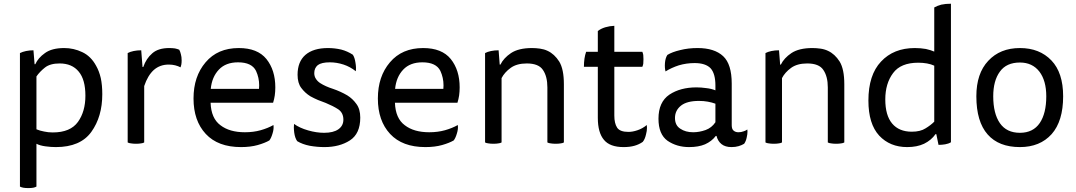

<svg xmlns="http://www.w3.org/2000/svg" viewBox="-20 -755 5667 1011"><path d="M162.1 -417Q160.2 -435.5 156.2 -490.2Q136.7 -490.2 117.2 -486.3Q98.6 -482.4 85 -475.6Q85 -441.4 85 -373Q85 -222.7 85 227.5Q91.8 231.4 102.5 233.4Q113.3 235.4 128.9 235.4Q144.5 235.4 155.3 233.4Q165 231.4 171.9 227.5Q171.9 152.3 171.9 2Q190.4 11.7 219.7 15.6Q248 19.5 274.4 19.5Q403.3 19.5 460.9 -60.5Q518.6 -140.6 518.6 -258.8Q518.6 -306.6 510.7 -343.8Q502 -380.9 486.3 -408.2Q459 -459 413.1 -480.5Q368.2 -502 318.4 -502Q252.9 -502 216.8 -475.6Q180.7 -450.2 166 -417Q165 -417 162.1 -417ZM171.9 -352.5Q189.5 -377.9 216.8 -399.4Q244.1 -420.9 293.9 -420.9Q359.4 -420.9 394.5 -377.9Q429.7 -335.9 429.7 -251Q429.7 -168 390.6 -113.3Q350.6 -57.6 257.8 -57.6Q233.4 -57.6 211.9 -62.5Q190.4 -66.4 171.9 -74.2Q171.9 -97.7 171.9 -143.6Q171.9 -196.3 171.9 -352.5Z M734.4 -402.3Q733.4 -402.3 730.5 -402.3Q728.5 -423.8 723.6 -490.2Q702.1 -490.2 683.6 -486.3Q665 -482.4 652.3 -475.6Q652.3 -453.1 652.3 -407.2Q652.3 -306.6 652.3 -4.9Q659.2 -1 669.9 0Q680.7 2 696.3 2Q711.9 2 722.7 0Q732.4 -1 739.3 -4.9Q739.3 -103.5 739.3 -301.8Q757.8 -357.4 790 -386.7Q822.3 -415 868.2 -415Q886.7 -415 902.3 -411.1Q918 -407.2 930.7 -400.4Q932.6 -405.3 934.6 -414.1Q936.5 -423.8 936.5 -436.5Q936.5 -456.1 932.6 -468.8Q929.7 -482.4 923.8 -493.2Q915 -497.1 901.4 -500Q887.7 -502 871.1 -502Q813.5 -502 782.2 -474.6Q750 -447.3 734.4 -402.3Z M1418 -213.9Q1423.8 -232.4 1426.8 -252Q1429.7 -272.5 1429.7 -294.9Q1429.7 -385.7 1382.8 -444.3Q1335.9 -502 1237.3 -502Q1126 -502 1062.5 -426.8Q999 -352.5 999 -236.3Q999 -119.1 1063.5 -49.8Q1127.9 19.5 1249 19.5Q1298.8 19.5 1336.9 8.8Q1375 -2 1398.4 -15.6Q1408.2 -28.3 1415 -51.8Q1422.9 -76.2 1419.9 -96.7Q1390.6 -80.1 1352.5 -69.3Q1314.5 -58.6 1269.5 -58.6Q1188.5 -58.6 1140.6 -95.7Q1091.8 -131.8 1088.9 -213.9Q1199.2 -213.9 1418 -213.9ZM1089.8 -287.1Q1095.7 -349.6 1132.8 -388.7Q1168.9 -426.8 1233.4 -426.8Q1305.7 -426.8 1328.1 -381.8Q1344.7 -345.7 1344.7 -305.7Q1344.7 -296.9 1343.8 -287.1Q1259.8 -287.1 1089.8 -287.1Z M1528.3 -102.5Q1527.3 -94.7 1527.3 -84Q1527.3 -72.3 1529.3 -56.6Q1533.2 -28.3 1544.9 -11.7Q1572.3 4.9 1611.3 12.7Q1650.4 19.5 1688.5 19.5Q1767.6 19.5 1822.3 -15.6Q1877 -50.8 1877 -135.7Q1877 -180.7 1856.4 -208Q1836.9 -235.4 1808.6 -252.9Q1773.4 -273.4 1733.4 -287.1Q1693.4 -299.8 1666 -317.4Q1651.4 -327.1 1643.6 -339.8Q1634.8 -352.5 1634.8 -370.1Q1634.8 -396.5 1653.3 -412.1Q1672.9 -426.8 1716.8 -426.8Q1752.9 -426.8 1789.1 -415Q1824.2 -403.3 1853.5 -379.9Q1856.4 -398.4 1851.6 -425.8Q1847.7 -452.1 1837.9 -466.8Q1809.6 -485.4 1776.4 -494.1Q1742.2 -502 1707 -502Q1629.9 -502 1587.9 -465.8Q1546.9 -429.7 1546.9 -361.3Q1546.9 -317.4 1566.4 -292Q1585.9 -265.6 1614.3 -248Q1633.8 -237.3 1654.3 -228.5Q1675.8 -220.7 1695.3 -212.9Q1733.4 -197.3 1760.7 -179.7Q1788.1 -161.1 1788.1 -125Q1788.1 -92.8 1761.7 -74.2Q1735.4 -55.7 1686.5 -55.7Q1646.5 -55.7 1602.5 -68.4Q1557.6 -81.1 1528.3 -102.5Z M2388.7 -213.9Q2394.5 -232.4 2397.5 -252Q2400.4 -272.5 2400.4 -294.9Q2400.4 -385.7 2353.5 -444.3Q2306.6 -502 2208 -502Q2096.7 -502 2033.2 -426.8Q1969.7 -352.5 1969.7 -236.3Q1969.7 -119.1 2034.2 -49.8Q2098.6 19.5 2219.7 19.5Q2269.5 19.5 2307.6 8.8Q2345.7 -2 2369.1 -15.6Q2378.9 -28.3 2385.7 -51.8Q2393.6 -76.2 2390.6 -96.7Q2361.3 -80.1 2323.2 -69.3Q2285.2 -58.6 2240.2 -58.6Q2159.2 -58.6 2111.3 -95.7Q2062.5 -131.8 2059.6 -213.9Q2169.9 -213.9 2388.7 -213.9ZM2060.5 -287.1Q2066.4 -349.6 2103.5 -388.7Q2139.6 -426.8 2204.1 -426.8Q2276.4 -426.8 2298.8 -381.8Q2315.4 -345.7 2315.4 -305.7Q2315.4 -296.9 2314.5 -287.1Q2230.5 -287.1 2060.5 -287.1Z M2621.1 -343.8Q2636.7 -374 2668.9 -397.5Q2701.2 -420.9 2753.9 -420.9Q2816.4 -420.9 2838.9 -386.7Q2862.3 -352.5 2862.3 -294.9Q2862.3 -198.2 2862.3 -4.9Q2869.1 -1 2879.9 0Q2890.6 2 2906.2 2Q2921.9 2 2932.6 0Q2942.4 -1 2949.2 -4.9Q2949.2 -107.4 2949.2 -311.5Q2949.2 -390.6 2924.8 -430.7Q2899.4 -470.7 2863.3 -487.3Q2844.7 -496.1 2823.2 -499Q2801.8 -502 2781.2 -502Q2710.9 -502 2670.9 -475.6Q2631.8 -449.2 2615.2 -415Q2614.3 -415 2611.3 -415Q2609.4 -433.6 2605.5 -490.2Q2584 -490.2 2565.4 -486.3Q2546.9 -482.4 2534.2 -475.6Q2534.2 -453.1 2534.2 -407.2Q2534.2 -306.6 2534.2 -4.9Q2541 -1 2551.8 0Q2562.5 2 2578.1 2Q2593.8 2 2604.5 0Q2614.3 -1 2621.1 -4.9Q2621.1 -118.2 2621.1 -343.8Z M3066.4 -482.4Q3060.5 -465.8 3057.6 -446.3Q3054.7 -425.8 3054.7 -403.3Q3079.1 -403.3 3127.9 -403.3Q3127.9 -335.9 3127.9 -134.8Q3127.9 -56.6 3160.2 -18.6Q3191.4 19.5 3263.7 19.5Q3295.9 19.5 3320.3 12.7Q3344.7 5.9 3364.3 -7.8Q3376 -21.5 3381.8 -47.9Q3386.7 -65.4 3386.7 -82Q3386.7 -89.8 3385.7 -96.7Q3363.3 -78.1 3336.9 -69.3Q3311.5 -60.5 3289.1 -60.5Q3244.1 -60.5 3229.5 -83Q3214.8 -105.5 3214.8 -146.5Q3214.8 -231.4 3214.8 -403.3Q3252 -403.3 3362.3 -403.3Q3365.2 -409.2 3367.2 -418.9Q3368.2 -429.7 3368.2 -443.4Q3368.2 -456.1 3367.2 -465.8Q3365.2 -475.6 3362.3 -482.4Q3313.5 -482.4 3214.8 -482.4Q3214.8 -516.6 3214.8 -619.1Q3190.4 -618.2 3167 -611.3Q3144.5 -604.5 3127.9 -591.8Q3127.9 -555.7 3127.9 -482.4Q3113.3 -482.4 3066.4 -482.4Z M3752.9 -39.1Q3759.8 -11.7 3779.3 3.9Q3798.8 19.5 3832 19.5Q3852.5 19.5 3869.1 14.6Q3885.7 9.8 3898.4 2Q3908.2 -11.7 3912.1 -32.2Q3916 -47.9 3916 -63.5Q3916 -68.4 3915 -73.2Q3908.2 -67.4 3895.5 -63.5Q3882.8 -58.6 3868.2 -58.6Q3853.5 -58.6 3843.8 -66.4Q3833 -74.2 3833 -95.7Q3833 -168.9 3833 -314.5Q3833 -417 3788.1 -459Q3742.2 -502 3653.3 -502Q3603.5 -502 3561.5 -491.2Q3519.5 -481.4 3494.1 -465.8Q3483.4 -449.2 3481.4 -422.9Q3479.5 -397.5 3484.4 -378.9Q3515.6 -398.4 3554.7 -411.1Q3594.7 -422.9 3637.7 -422.9Q3695.3 -422.9 3721.7 -395.5Q3747.1 -367.2 3747.1 -304.7Q3747.1 -295.9 3747.1 -279.3Q3725.6 -288.1 3699.2 -291Q3671.9 -294.9 3647.5 -294.9Q3562.5 -294.9 3504.9 -256.8Q3447.3 -217.8 3447.3 -129.9Q3447.3 -47.9 3495.1 -13.7Q3543.9 19.5 3608.4 19.5Q3658.2 19.5 3692.4 4.9Q3727.5 -10.7 3749 -39.1Q3751 -39.1 3752.9 -39.1ZM3747.1 -111.3Q3727.5 -82 3695.3 -70.3Q3662.1 -58.6 3629.9 -58.6Q3589.8 -58.6 3562.5 -77.1Q3534.2 -94.7 3534.2 -133.8Q3534.2 -173.8 3566.4 -199.2Q3597.7 -223.6 3660.2 -223.6Q3685.5 -223.6 3707 -219.7Q3728.5 -215.8 3747.1 -209Q3747.1 -176.8 3747.1 -111.3Z M4097.7 -343.8Q4113.3 -374 4145.5 -397.5Q4177.7 -420.9 4230.5 -420.9Q4293 -420.9 4315.4 -386.7Q4338.9 -352.5 4338.9 -294.9Q4338.9 -198.2 4338.9 -4.9Q4345.7 -1 4356.4 0Q4367.2 2 4382.8 2Q4398.4 2 4409.2 0Q4418.9 -1 4425.8 -4.9Q4425.8 -107.4 4425.8 -311.5Q4425.8 -390.6 4401.4 -430.7Q4376 -470.7 4339.8 -487.3Q4321.3 -496.1 4299.8 -499Q4278.3 -502 4257.8 -502Q4187.5 -502 4147.5 -475.6Q4108.4 -449.2 4091.8 -415Q4090.8 -415 4087.9 -415Q4085.9 -433.6 4082 -490.2Q4060.5 -490.2 4042 -486.3Q4023.4 -482.4 4010.7 -475.6Q4010.7 -453.1 4010.7 -407.2Q4010.7 -306.6 4010.7 -4.9Q4017.6 -1 4028.3 0Q4039.1 2 4054.7 2Q4070.3 2 4081.1 0Q4090.8 -1 4097.7 -4.9Q4097.7 -118.2 4097.7 -343.8Z M4899.4 -483.4Q4881.8 -491.2 4855.5 -497.1Q4828.1 -502 4796.9 -502Q4685.5 -502 4619.1 -430.7Q4552.7 -360.4 4552.7 -225.6Q4552.7 -102.5 4609.4 -41Q4666 19.5 4756.8 19.5Q4808.6 19.5 4845.7 2Q4883.8 -16.6 4906.2 -48.8Q4907.2 -48.8 4910.2 -48.8Q4913.1 -35.2 4921.9 7.8Q4940.4 7.8 4957 4.9Q4974.6 2 4987.3 -5.9Q4987.3 -249 4987.3 -735.4Q4959 -735.4 4936.5 -730.5Q4915 -724.6 4899.4 -715.8Q4899.4 -638.7 4899.4 -483.4ZM4899.4 -114.3Q4880.9 -95.7 4853.5 -79.1Q4826.2 -61.5 4781.2 -61.5Q4713.9 -61.5 4677.7 -104.5Q4641.6 -147.5 4641.6 -231.4Q4641.6 -315.4 4682.6 -370.1Q4722.7 -424.8 4815.4 -424.8Q4838.9 -424.8 4861.3 -420.9Q4882.8 -417 4899.4 -409.2Q4899.4 -310.5 4899.4 -114.3Z M5350.6 -502Q5246.1 -502 5183.6 -434.6Q5121.1 -368.2 5121.1 -248Q5121.1 -114.3 5180.7 -46.9Q5239.3 19.5 5350.6 19.5Q5456.1 19.5 5517.6 -48.8Q5578.1 -117.2 5578.1 -248Q5578.1 -372.1 5516.6 -436.5Q5454.1 -502 5350.6 -502ZM5210 -248Q5210 -330.1 5245.1 -377.9Q5279.3 -425.8 5350.6 -425.8Q5416 -425.8 5453.1 -377.9Q5489.3 -330.1 5489.3 -248Q5489.3 -158.2 5455.1 -107.4Q5419.9 -55.7 5350.6 -55.7Q5280.3 -55.7 5245.1 -106.4Q5210 -157.2 5210 -248Z"/></svg>

Font: cl
Style: Regular
Weight: 400
Designer: Mitja Miklavcic
Version: Version 1.0